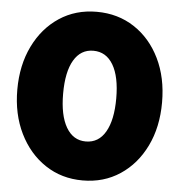

<svg xmlns="http://www.w3.org/2000/svg" viewBox="-52 -774 781 835"><g transform="rotate(5 338.0 -356.0)"><path d="M339 12Q247 12 175.5 -35.5Q104 -83 63 -166.5Q22 -250 22 -357Q22 -464 62.5 -547Q103 -630 174 -677Q245 -724 337 -724Q430 -724 501.5 -677Q573 -630 613.5 -547Q654 -464 654 -356Q654 -248 613.5 -165Q573 -82 502 -35Q431 12 339 12ZM338 -158Q394 -158 424 -210Q454 -262 454 -356Q454 -451 423.5 -502.5Q393 -554 337 -554Q282 -554 252 -503Q222 -452 222 -357Q222 -262 252.5 -210Q283 -158 338 -158Z"/></g></svg>

Font: Outfit Black
Style: Regular
Weight: 900
Designer: Rodrigo Fuenzalida
Foundry: fragTYPE
Version: Version 1.100; ttfautohint (v1.8.4.7-5d5b)